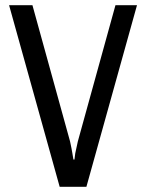

<svg xmlns="http://www.w3.org/2000/svg" viewBox="-20 -720 563 740"><path d="M210 0 15 -700H105L250 -175Q252 -166 255.5 -148.5Q259 -131 259 -129L263 -105H267L270 -129Q277 -163 280 -175L425 -700H508L313 0Z"/></svg>

Font: Scada
Style: Regular
Weight: 400
Designer: Jovanny Lemonad
Foundry: Jovanny Lemonad
Version: Version 4.100;PS 004.100;hotconv 1.0.88;makeotf.lib2.5.64775